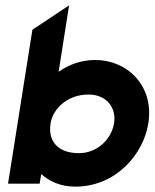

<svg xmlns="http://www.w3.org/2000/svg" viewBox="-20 -686 577 717"><path d="M10 0H128L134 -36C164 -9 206 11 261 11C413 11 516 -110 534 -226C556 -366 455 -462 336 -462C283 -462 238 -445 199 -418L238 -666L101 -575ZM169 -226C178 -281 233 -333 310 -333C380 -333 415 -282 406 -226C396 -164 341 -114 275 -114C196 -114 158 -159 169 -226Z"/></svg>

Font: Charger Pro
Style: UltraObl
Weight: 900
Designer: Jasper
Foundry: Cannot Into Space Fonts
Version: Version 1.09